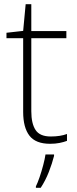

<svg xmlns="http://www.w3.org/2000/svg" viewBox="-20 -745 368 920"><path d="M223 -91Q246 -91 265.5 -94Q285 -97 301 -103V-70Q285 -64 265 -60Q245 -56 220 -56Q151 -56 121 -95Q91 -134 91 -209V-562H11V-588L91 -597L103 -725H130V-596H298V-562H130V-212Q130 -153 150.5 -122Q171 -91 223 -91ZM239 2Q230 38 214 79Q198 120 175 155H152V148Q160 132 169.5 104.5Q179 77 187 46.5Q195 16 198 -5H239Z"/></svg>

Font: Noto Sans Malayalam UI ExtraLight
Style: Regular
Weight: 200
Designer: Jelle Bosma - Monotype Design Team
Foundry: Monotype Imaging Inc.
Version: Version 2.104; ttfautohint (v1.8.4.7-5d5b)